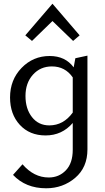

<svg xmlns="http://www.w3.org/2000/svg" viewBox="-20 -722 564 1032"><path d="M262 -609 152 -502 116 -532 262 -702 408 -532 373 -502ZM385 -409 450 -423V81Q450 178 384 234Q318 290 228 290Q118 290 50 218L101 161Q162 232 242 232Q297 232 334 193.5Q371 155 371 83V-61Q313 6 225 6Q139 6 86.5 -51Q34 -108 34 -198Q34 -293 96 -357Q158 -421 247 -421Q331 -421 376 -360ZM245 -48Q321 -48 371 -117V-306Q330 -365 259 -365Q197 -365 157 -320.5Q117 -276 117 -206Q117 -137 152 -92.5Q187 -48 245 -48Z"/></svg>

Font: EauTestInfant Medium
Style: Regular
Weight: 500
Designer: Christian Thalmann (Catharsis Fonts)
Version: Version 0.001;PS 000.001;hotconv 1.0.88;makeotf.lib2.5.64775